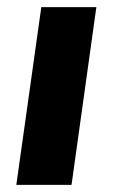

<svg xmlns="http://www.w3.org/2000/svg" viewBox="-20 -520 317 540"><path d="M251 -500 181.2 0H25.9L96.2 -500Z"/></svg>

Font: Human Sans Bold
Style: Italic
Weight: 700
Italic angle: -8°
Designer: Tim Radville
Foundry: Continuum
Version: Version 1.000;FEAKit 1.0